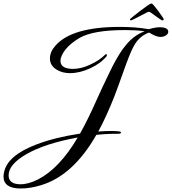

<svg xmlns="http://www.w3.org/2000/svg" viewBox="-142 -868 977 1092"><path d="M-24 204Q-122 204 -122 136Q-122 125 -119 112Q-100 17 64 -46Q116 -66 178 -81.5Q240 -97 313 -108Q333 -143 357.5 -192.5Q382 -242 410 -305Q442 -376 464.5 -422Q487 -468 497 -489Q518 -530 537.5 -561Q557 -592 576 -614Q622 -669 681 -690Q656 -694 628.5 -695.5Q601 -697 570 -697Q387 -697 310 -652Q258 -621 231 -587Q202 -550 202 -522Q202 -487 244 -479Q258 -476 271 -476Q321 -476 372 -501Q423 -524 457 -558Q459 -560 461 -560Q465 -560 466 -556Q467 -553 464 -548Q448 -528 425 -511Q402 -494 372 -480Q312 -452 256 -452Q212 -452 180 -472Q142 -495 142 -536Q142 -573 173 -608Q266 -715 539 -715Q583 -715 624 -712Q665 -709 704 -702Q742 -713 766 -713Q815 -713 815 -687Q815 -675 801 -666Q788 -658 769 -658Q758 -658 742.5 -664Q727 -670 706 -683Q657 -665 628 -621Q607 -590 576 -505Q546 -422 529.5 -376Q513 -330 509 -321Q486 -263 463 -212.5Q440 -162 417 -120Q458 -123 489 -123Q502 -123 513 -122.5Q524 -122 534 -121Q546 -120 546 -115Q546 -107 531 -107Q473 -108 406 -101Q273 132 89 186Q29 204 -24 204ZM-25 180Q20 180 75 152Q196 90 300 -86Q113 -52 6 10Q-93 68 -93 129Q-93 180 -25 180ZM602 -752Q597 -752 597 -759Q597 -760 614 -773.5Q631 -787 653.5 -804.5Q676 -822 695 -835Q714 -848 718 -848H720Q724 -848 735 -835Q746 -822 758.5 -805Q771 -788 780 -774.5Q789 -761 789 -759Q789 -752 781 -752Q779 -752 767.5 -759.5Q756 -767 742.5 -777Q729 -787 719 -794Q711 -801 705 -801Q703 -801 700 -800Q697 -799 693 -797Q679 -790 658.5 -779Q638 -768 621.5 -760Q605 -752 602 -752Z"/></svg>

Font: Carattere
Style: Regular
Weight: 400
Designer: Robert E. Leuschke
Foundry: Robert E. Leuschke
Version: Version 1.010; ttfautohint (v1.8.3)